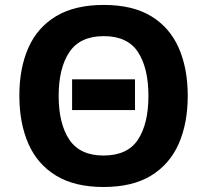

<svg xmlns="http://www.w3.org/2000/svg" viewBox="-20 -745 836 775"><path d="M737.8 -357.9Q737.8 -247.6 701.4 -164.8Q665 -82 589.8 -36.1Q514.6 9.8 397.9 9.8Q281.7 9.8 206.3 -36.1Q130.9 -82 94.5 -165Q58.1 -248 58.1 -358.9Q58.1 -469.7 94.5 -552Q130.9 -634.3 206.5 -679.7Q282.2 -725.1 398.9 -725.1Q515.1 -725.1 590.1 -679.7Q665 -634.3 701.4 -551.8Q737.8 -469.2 737.8 -357.9ZM216.8 -357.9Q216.8 -245.6 259.8 -181.4Q302.7 -117.2 397.9 -117.2Q494.6 -117.2 536.9 -181.4Q579.1 -245.6 579.1 -357.9Q579.1 -470.2 537.1 -534.7Q495.1 -599.1 398.9 -599.1Q303.2 -599.1 260 -534.7Q216.8 -470.2 216.8 -357.9ZM524.9 -424.8V-300.8H271V-424.8Z"/></svg>

Font: Open Sans
Style: Bold
Weight: 700
Designer: Monotype Design Team
Foundry: Monotype Imaging Inc.
Version: Version 3.000; ttfautohint (v1.8.4)